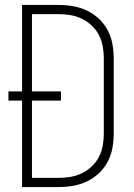

<svg xmlns="http://www.w3.org/2000/svg" viewBox="-20 -755 540 775"><path d="M69 0V-349H14V-386H69V-735H216Q246 -735 275 -730Q304 -725 330.5 -712.5Q357 -700 378.5 -680Q400 -660 414 -634Q428 -608 433.5 -579Q439 -550 439 -521V-215Q439 -185 433.5 -156Q428 -127 414 -101Q400 -75 378.5 -55Q357 -35 330.5 -22.5Q304 -10 275 -5Q246 0 216 0ZM109 -37H216Q240 -37 264 -41Q288 -45 310 -55.5Q332 -66 350 -83Q368 -100 379 -121Q390 -142 394.5 -166Q399 -190 399 -215V-521Q399 -545 394.5 -569Q390 -593 379 -614Q368 -635 350 -652Q332 -669 310 -679.5Q288 -690 264 -694Q240 -698 216 -698H109V-386H226V-349H109Z"/></svg>

Font: Iosevka Curly Extralight
Style: Regular
Weight: 200
Monospace: yes
Designer: Belleve Invis
Foundry: Belleve Invis
Version: Version 22.1.2; ttfautohint (v1.8.4)